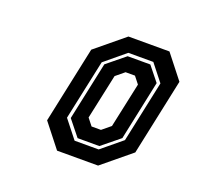

<svg xmlns="http://www.w3.org/2000/svg" viewBox="-74 -779 519 504"><g transform="rotate(20 186.0 -527.0)"><path d="M131.5 -354.5 79.7 -420.4 125.1 -634.2 205.1 -700.1H319.7L371.5 -634.2L326.1 -420.4L246.1 -354.5ZM165.8 -394.8H233L289.6 -441.5L326.1 -613.1L289.3 -659.8H219.5L162.2 -612.4L126.4 -444.7ZM170.9 -403.8 136 -447.3 170.6 -609.9 220.8 -650.8H284.2L316.5 -610.5L281.3 -444.1L231.7 -403.8ZM194.9 -445.1H221.1L244.8 -464.6L271.7 -590L256.3 -609.5H230.1L206.4 -590L179.5 -464.6Z"/></g></svg>

Font: Tourney Condensed Regular
Style: Bold Italic
Weight: 700
Width: 3
Italic angle: -12°
Designer: Tyler Finck
Foundry: Etcetera Type Co
Version: Version 1.010; ttfautohint (v1.8.3)